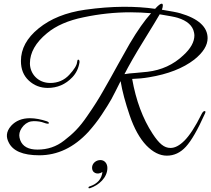

<svg xmlns="http://www.w3.org/2000/svg" viewBox="-20 -807 1151 1046"><path d="M637 -365C646 -310 663 -247 687 -177C711 -107 741 -53 777 -15C813 22 850 41 889 41C928 41 963 25 993 -8C1023 -41 1057 -100 1096 -187C1101 -197 1100 -202 1095 -202C1090 -202 1084 -197 1079 -187C1044 -116 1012 -68 985 -41C958 -14 933 -1 909 -1C874 -1 847 -24 811 -79C758 -160 721 -259 700 -377C732 -378 763 -381 792 -386C895 -403 977 -435 1038 -482C1087 -521 1111 -560 1111 -599C1111 -660 1061 -706 961 -735C944 -740 911 -746 862 -754C869 -773 869 -787 861 -787C854 -787 842 -778 825 -759C718 -774 593 -775 444 -754C339 -739 255 -705 190 -652C126 -600 94 -541 94 -475C94 -430 108 -395 137 -368C166 -341 201 -328 240 -328C292 -328 337 -347 374 -386C395 -408 408 -435 413 -467C414 -477 411 -482 406 -482C403 -482 401 -478 400 -469C399 -452 384 -428 357 -399C330 -370 295 -355 254 -355C186 -355 143 -406 143 -462C143 -520 174 -575 236 -626C285 -667 352 -696 436 -713C521 -731 606 -740 691 -740C728 -740 766 -738 803 -735C768 -696 729 -641 686 -568L623 -456C595 -405 569 -358 544 -315C520 -272 491 -226 456 -176C412 -111 377 -78 329 -41C287 -8 239 8 184 8C135 8 103 -9 90 -44C87 -53 85 -62 85 -70C85 -88 93 -105 108 -122C124 -139 143 -147 164 -147C186 -147 205 -144 220 -138C251 -126 253 -139 236 -146C203 -157 172 -163 143 -163C100 -163 66 -149 41 -122C10 -87 15 -57 26 -34C48 15 104 39 194 39C293 39 382 -3 461 -88C486 -116 511 -147 534 -182C557 -217 575 -245 587 -267C599 -290 616 -322 637 -365ZM1039 -614C1039 -579 1019 -542 978 -505C925 -455 860 -425 784 -416L722 -410C694 -408 673 -406 658 -403C681 -448 715 -508 762 -584C809 -660 838 -708 850 -729C899 -721 932 -715 948 -710C1000 -694 1030 -667 1037 -630C1038 -625 1039 -619 1039 -614ZM565 108C565 84 550 65 527 65C504 65 485 81 482 101C478 136 511 148 538 130C534 168 511 194 470 208C465 209 462 212 462 215C462 220 467 219 471 218C518 202 565 161 565 108Z"/></svg>

Font: VL Great Vibes
Style: Regular
Weight: 400
Designer: Robert E. Leuschke
Foundry: Robert E. Leuschke
Version: Version 1.001